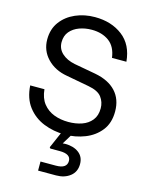

<svg xmlns="http://www.w3.org/2000/svg" viewBox="-140 -798 887 1146"><g transform="rotate(15 303.5 -225.5)"><path d="M308 12Q238 12 177 -12.5Q116 -37 77 -88Q38 -139 33 -218H121Q126 -164 152.5 -130.5Q179 -97 219.5 -81.5Q260 -66 309 -66Q354 -66 391.5 -79Q429 -92 452 -120.5Q475 -149 475 -194Q475 -233 452.5 -263Q430 -293 370 -304L230 -330Q154 -343 107 -392Q60 -441 60 -510Q60 -574 93.5 -619Q127 -664 182 -688Q237 -712 302 -712Q404 -712 473 -659Q542 -606 551 -503H462Q453 -571 410 -602.5Q367 -634 303 -634Q262 -634 226.5 -621Q191 -608 169 -582Q147 -556 147 -516Q147 -475 177 -447.5Q207 -420 257 -410L389 -386Q474 -370 518.5 -322Q563 -274 563 -198Q563 -127 526.5 -80.5Q490 -34 431.5 -11Q373 12 308 12ZM210 261V205H305Q373 205 373 158Q373 115 305 115H251Q242 115 242 108Q242 105 244 102L291 -6H354L310 66Q318 65 326 65Q377 65 409.5 89.5Q442 114 442 159Q442 207 407.5 234Q373 261 321 261Z"/></g></svg>

Font: HostGroteskRegular
Style: Regular
Weight: 400
Designer: Doukan Karapınar based on Poppins by Indian Type Foundry, Jonny Pinhorn
Foundry: Element Type
Version: Version 1.001; ttfautohint (v1.8.4.7-5d5b)